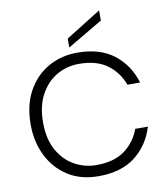

<svg xmlns="http://www.w3.org/2000/svg" viewBox="-99 -1011 962 1101"><g transform="rotate(-10 382.5 -461.0)"><path d="M53 0ZM53 0ZM386 7Q282 7 207.5 -41Q133 -89 93 -170.5Q53 -252 53 -352Q53 -465 97.5 -545.5Q142 -626 217.5 -669Q293 -712 386 -712Q519 -712 600 -649Q681 -586 713 -481H639Q613 -554 551 -600.5Q489 -647 385 -647Q314 -647 255 -612.5Q196 -578 160.5 -512Q125 -446 125 -352Q125 -255 161.5 -189.5Q198 -124 257.5 -91Q317 -58 385 -58Q489 -58 551 -104.5Q613 -151 639 -224H713Q681 -119 600 -56Q519 7 386 7ZM348 -749V-801L553 -929V-870Z"/></g></svg>

Font: Ulagadi Sans Light
Style: Regular
Weight: 300
Designer: Ninad Kale (Devanagari), Jonny Pinhorn (Latin)
Foundry: Indian Type Foundry
Version: Version 3.01;March 29, 2020;FontCreator 12.0.0.2522 64-bit; 